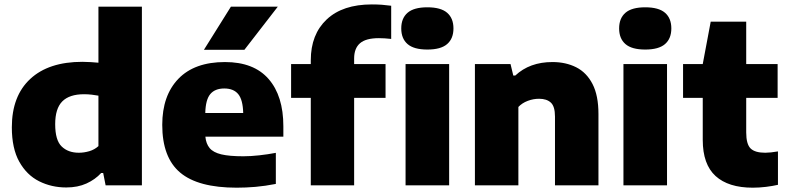

<svg xmlns="http://www.w3.org/2000/svg" viewBox="-20 -838 3561 868"><path d="M279.5 9.5Q213 9.5 157 -18.5Q101 -46.5 67.2 -106.8Q33.5 -167 33.5 -262.5Q33.5 -404 116.8 -481.2Q200 -558.5 352.5 -558.5Q371.5 -558.5 390.2 -557.2Q409 -556 425 -554.5V-808H621.5V0H457.5L446.5 -56H437.5Q410.5 -26.5 371 -8.5Q331.5 9.5 279.5 9.5ZM336.5 -147.5Q360 -147.5 383.8 -154.5Q407.5 -161.5 425 -177.5V-405.5Q412 -408 394.8 -410Q377.5 -412 360 -412Q294 -412 261.8 -379.8Q229.5 -347.5 229.5 -276.5Q229.5 -204 258.8 -175.8Q288 -147.5 336.5 -147.5Z M1050 10.5Q875.5 10.5 794.5 -57.8Q713.5 -126 713.5 -273.5Q713.5 -406 786.5 -481.8Q859.5 -557.5 997 -557.5Q1127.5 -557.5 1194.2 -481Q1261 -404.5 1261 -267V-220H908.5Q911.5 -188 927.8 -168.5Q944 -149 980.2 -140.2Q1016.5 -131.5 1080 -131.5Q1113.5 -131.5 1152 -135.8Q1190.5 -140 1227 -147V-6.5Q1178.5 3 1134.8 6.8Q1091 10.5 1050 10.5ZM994 -438Q952 -438 930.8 -412.8Q909.5 -387.5 908 -327H1079.5Q1078 -387 1057 -412.5Q1036 -438 994 -438ZM902 -613 1024 -808H1236L1085 -613Z M1385 0V-395.5H1296V-548.5H1385V-565.5Q1385 -682.5 1457 -750.2Q1529 -818 1661 -818Q1686 -818 1706.2 -816.5Q1726.5 -815 1748.5 -812V-662Q1718 -665.5 1693 -665.5Q1634 -665.5 1607.5 -642.5Q1581 -619.5 1581 -573.5V-548.5H1723V-395.5H1581V0Z M1813.5 0V-548.5H2010.5V0ZM1912 -614Q1851 -614 1822.5 -638.8Q1794 -663.5 1794 -709.5Q1794 -755.5 1822.5 -780.2Q1851 -805 1912 -805Q1973 -805 2001.5 -780.2Q2030 -755.5 2030 -709.5Q2030 -663.5 2001.5 -638.8Q1973 -614 1912 -614Z M2127 0V-548.5H2288L2300.5 -496.5H2309.5Q2374.5 -557.5 2477.5 -557.5Q2538 -557.5 2585 -533.8Q2632 -510 2658.8 -458Q2685.5 -406 2685.5 -322.5V0H2489V-311Q2489 -357 2470.2 -374.2Q2451.5 -391.5 2417 -391.5Q2391 -391.5 2365.8 -382Q2340.5 -372.5 2323.5 -354.5V0Z M2798.5 0V-548.5H2995.5V0ZM2897 -614Q2836 -614 2807.5 -638.8Q2779 -663.5 2779 -709.5Q2779 -755.5 2807.5 -780.2Q2836 -805 2897 -805Q2958 -805 2986.5 -780.2Q3015 -755.5 3015 -709.5Q3015 -663.5 2986.5 -638.8Q2958 -614 2897 -614Z M3383 10.5Q3273 10.5 3215 -42.2Q3157 -95 3157 -205.5V-395.5H3068V-548.5H3157L3193 -740H3353.5V-548.5H3495.5V-395.5H3353.5V-239.5Q3353.5 -186.5 3373.2 -167Q3393 -147.5 3439.5 -147.5Q3462.5 -147.5 3497 -153.5V-2.5Q3473.5 3 3442.8 6.8Q3412 10.5 3383 10.5Z"/></svg>

Font: Encode Sans SmExp XBd
Style: Regular
Weight: 800
Width: 6
Designer: Multiple Designers
Foundry: Impallari Type
Version: Version 3.002; ttfautohint (v1.8.3) -l 8 -r 50 -G 200 -x 14 